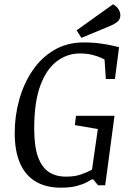

<svg xmlns="http://www.w3.org/2000/svg" viewBox="-20 -856 605 887"><path d="M411 -27H403Q394 -21 376.5 -12Q359 -3 331 4Q303 11 261 11Q192 11 144.5 -17.5Q97 -46 72.5 -102Q48 -158 48 -241Q48 -321 69 -396Q90 -471 130.5 -530.5Q171 -590 230.5 -625Q290 -660 367 -660Q411 -660 448 -654.5Q485 -649 507.5 -643.5Q530 -638 530 -638L511 -491H469L463 -581Q463 -581 449 -588Q435 -595 409 -602Q383 -609 348 -609Q292 -609 244 -574Q196 -539 167 -462.5Q138 -386 138 -262Q138 -180 155.5 -131.5Q173 -83 205.5 -61.5Q238 -40 285 -40Q326 -40 354 -50Q382 -60 405 -72L432 -260L326 -278L331 -321H509L466 0H433ZM356 -681 334 -716 502 -836Q518 -828 527 -814Q536 -800 536 -786Q536 -767 523 -756Q510 -745 486 -735Z"/></svg>

Font: Faustina VF Beta
Style: Italic
Weight: 400
Italic angle: -8°
Designer: Alfonso Garcia
Foundry: Omnibus-Type
Version: Version 1.006